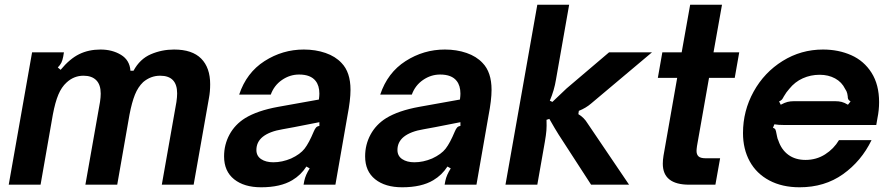

<svg xmlns="http://www.w3.org/2000/svg" viewBox="-20 -783 3780 814"><path d="M17 0 116 -561H251L248 -543Q245 -527 240 -517Q235 -507 225 -497L237 -487Q276 -534 316 -553.5Q356 -573 406 -573Q456 -573 493 -550.5Q530 -528 533 -483H546Q573 -533 619.5 -553Q666 -573 718 -573Q795 -573 833 -534.5Q871 -496 871 -426Q871 -394 866 -368L801 0H666L728 -351Q731 -372 731 -387Q731 -462 659 -462Q619 -462 587 -435Q565 -414 552 -381.5Q539 -349 529 -297L477 0H342L404 -351Q407 -371 407 -386Q407 -424 388 -443Q369 -462 334 -462Q293 -462 262 -433Q241 -414 227.5 -382Q214 -350 204 -297L152 0Z M930 -120Q930 -170 953 -212.5Q976 -255 1019 -282Q1071 -314 1159 -330L1332 -361Q1334 -377 1334 -386Q1334 -420 1318 -440Q1297 -467 1248 -467Q1209 -467 1175.5 -444Q1142 -421 1128 -382H994Q1025 -475 1101.5 -524Q1178 -573 1268 -573Q1318 -573 1360 -558.5Q1402 -544 1428 -516Q1466 -477 1466 -402Q1466 -359 1453 -292L1402 0H1267L1270 -16Q1275 -41 1293 -69L1279 -77Q1256 -41 1219 -19Q1169 11 1087 11Q1015 11 972.5 -23Q930 -57 930 -120ZM1214 -111Q1253 -129 1271.5 -153Q1290 -177 1310 -225Q1315 -237 1320 -242.5Q1325 -248 1334 -249V-265L1227 -244L1178 -235Q1123 -226 1094 -203Q1067 -181 1067 -147Q1067 -122 1087 -108.5Q1107 -95 1139 -95Q1176 -95 1214 -111Z M1528 -120Q1528 -170 1551 -212.5Q1574 -255 1617 -282Q1669 -314 1757 -330L1930 -361Q1932 -377 1932 -386Q1932 -420 1916 -440Q1895 -467 1846 -467Q1807 -467 1773.5 -444Q1740 -421 1726 -382H1592Q1623 -475 1699.5 -524Q1776 -573 1866 -573Q1916 -573 1958 -558.5Q2000 -544 2026 -516Q2064 -477 2064 -402Q2064 -359 2051 -292L2000 0H1865L1868 -16Q1873 -41 1891 -69L1877 -77Q1854 -41 1817 -19Q1767 11 1685 11Q1613 11 1570.5 -23Q1528 -57 1528 -120ZM1812 -111Q1851 -129 1869.5 -153Q1888 -177 1908 -225Q1913 -237 1918 -242.5Q1923 -248 1932 -249V-265L1825 -244L1776 -235Q1721 -226 1692 -203Q1665 -181 1665 -147Q1665 -122 1685 -108.5Q1705 -95 1737 -95Q1774 -95 1812 -111Z M2123 0 2258 -763H2393L2337 -445Q2330 -401 2311 -356L2322 -351Q2337 -366 2382 -408L2562 -561H2744L2486 -344Q2464 -325 2434 -313L2432 -299Q2456 -285 2471 -260L2647 0H2486L2348 -213Q2334 -235 2309 -279L2297 -275Q2298 -248 2296.5 -229.5Q2295 -211 2290 -182L2258 0Z M2902 0Q2790 0 2790 -89Q2790 -105 2793 -123L2851 -453H2769L2788 -561H2870L2906 -763H3041L3005 -561H3114L3095 -453H2986L2935 -164Q2933 -150 2933 -143Q2933 -128 2941.5 -120Q2950 -112 2972 -112H3033L3013 0Z M3130 -219Q3130 -313 3175 -394.5Q3220 -476 3298 -524.5Q3376 -573 3469 -573Q3535 -573 3589 -549Q3643 -525 3675 -474.5Q3707 -424 3707 -350Q3707 -316 3700 -282L3695 -253H3339Q3333 -253 3306 -253Q3279 -253 3263 -256L3257 -241Q3265 -239 3267.5 -233.5Q3270 -228 3272 -216Q3273 -213 3274.5 -204Q3276 -195 3280 -187Q3293 -148 3322.5 -126.5Q3352 -105 3395 -105Q3441 -105 3478 -128.5Q3515 -152 3537 -189H3675Q3632 -100 3554 -44.5Q3476 11 3370 11Q3296 11 3241.5 -18Q3187 -47 3158.5 -99Q3130 -151 3130 -219ZM3290 -339Q3307 -348 3319 -351Q3331 -354 3347 -354H3520Q3536 -354 3548 -351Q3560 -348 3575 -339L3586 -353Q3578 -358 3576 -362.5Q3574 -367 3574 -375Q3574 -377 3572 -386.5Q3570 -396 3563 -406Q3549 -435 3520.5 -450.5Q3492 -466 3455 -466Q3417 -466 3383.5 -451Q3350 -436 3326 -406Q3314 -393 3303 -374Q3299 -366 3295.5 -361.5Q3292 -357 3283 -353Z"/></svg>

Font: Open Sauce Sans
Style: Bold Italic
Weight: 700
Italic angle: -10°
Designer: Alfredo Marco Pradil
Foundry: Creative Sauce Fz LLC
Version: Version 1.477